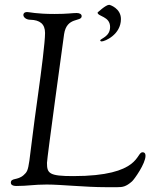

<svg xmlns="http://www.w3.org/2000/svg" viewBox="-20 -769 629 797"><path d="M385 -717C385 -700 437 -702 437 -657C437 -616 396 -609 396 -601C396 -599 399 -597 402 -597C415 -597 482 -625 482 -690C482 -734 437 -749 433 -749C419 -749 385 -717 385 -717ZM25 -10C25 -4 30 3 48 3C97 3 119 -3 174 -3C234 -3 333 8 420 8H467C489 8 503 6 528 -16C538 -25 584 -90 584 -122C584 -135 577 -137 572 -137C543 -137 567 -38 284 -38C184 -38 175 -49 175 -93C175 -111 242 -598 246 -627C257 -701 319 -677 319 -702C319 -710 311 -715 298 -715C280 -715 261 -711 207 -711C129 -711 103 -719 93 -719C80 -719 77 -712 77 -707C77 -697 89 -687 106 -687C145 -686 167 -670 167 -632C167 -595 152 -477 138 -377C94 -66 106 -67 78 -42C52 -19 25 -32 25 -10Z"/></svg>

Font: OFL Sorts Mill Goudy
Style: Italic
Weight: 500
Italic angle: -6°
Version: Version 003.000